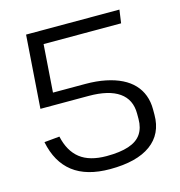

<svg xmlns="http://www.w3.org/2000/svg" viewBox="-105 -794 841 896"><g transform="rotate(-15 315.0 -346.0)"><path d="M318 8Q205 8 139.5 -42.5Q74 -93 54 -193L128 -200Q144 -127 190 -91Q236 -55 318 -55Q383 -55 425 -69Q467 -83 486.5 -112Q506 -141 506 -184V-210Q506 -278 456 -313Q406 -348 309 -348H76L125 -406H309Q362 -406 406 -397Q450 -388 483 -371.5Q516 -355 538 -331.5Q560 -308 571.5 -277.5Q583 -247 583 -210V-184Q583 -91 515 -41.5Q447 8 318 8ZM101 -700H552L543 -636H134L172 -685L150 -375L76 -348Z"/></g></svg>

Font: Pathway Extreme 8pt Thin Light
Style: Regular
Weight: 300
Version: Version 1.001;gftools[0.9.26]